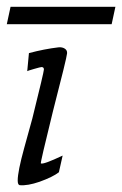

<svg xmlns="http://www.w3.org/2000/svg" viewBox="-23 -535 359 564"><path d="M174 -378Q173 -365 132 -206Q95 -56 97 -55Q104 -51 161 -78L150 -29Q132 -15 93 -1Q58 11 35 9Q29 8 29 -5Q29 -31 48 -100L72 -187Q106 -324 106 -331Q106 -338 99 -338Q96 -338 77 -332.5Q58 -327 57 -326L62 -379Q107 -391 149 -396Q160 -397 167.5 -392Q175 -387 174 -378ZM316 -515 305 -464H-3L8 -515Z"/></svg>

Font: GFS Neohellenic Rg
Style: Italic
Weight: 400
Italic angle: -12°
Designer: Takis Katsoulidis and George D. Matthiopoulos
Foundry: Takis Katsoulidis and George D. Matthiopoulos
Version: Version 1.0